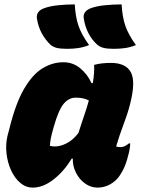

<svg xmlns="http://www.w3.org/2000/svg" viewBox="-20 -842 640 873"><path d="M320 -822Q323 -765 337 -724.5Q351 -684 385 -637Q360 -627 336 -623.5Q312 -620 286 -620Q256 -620 239 -624Q222 -628 210 -638Q186 -661 170 -690.5Q154 -720 148 -757Q143 -790 179 -804Q205 -814 243 -818Q281 -822 320 -822ZM533 -822Q536 -765 550 -724.5Q564 -684 598 -637Q573 -627 549 -623.5Q525 -620 498 -620Q469 -620 452 -624Q435 -628 423 -638Q373 -683 361 -757Q355 -789 391 -804Q417 -814 455.5 -818Q494 -822 533 -822ZM268 -559Q312 -559 345 -531.5Q378 -504 396 -464H402Q410 -513 408 -547Q441 -556 484 -556Q552 -556 575 -513.5Q598 -471 571 -367Q560 -324 541.5 -275.5Q523 -227 508 -176Q517 -173 527 -173Q547 -173 566 -190H572Q572 -180 569.5 -164.5Q567 -149 562 -132Q554 -98 540 -70.5Q526 -43 511 -27Q473 11 423 11Q393 11 367 -7.5Q341 -26 325.5 -56.5Q310 -87 311 -121H306Q271 -63 223.5 -26Q176 11 129 11Q97 11 71.5 -11Q46 -33 30 -68.5Q14 -104 9.5 -145Q5 -186 14 -224L23 -258Q51 -372 89.5 -438Q128 -504 173.5 -531.5Q219 -559 268 -559ZM207 -179Q218 -176 230 -176Q255 -176 284 -191Q313 -206 337 -238Q349 -277 361.5 -313Q374 -349 384 -385Q362 -398 324 -398Q293 -398 269.5 -370Q246 -342 224 -264L221 -253Q208 -209 207 -179Z"/></svg>

Font: Recursive Mn Csl St Blk
Style: Italic
Weight: 900
Italic angle: -15°
Monospace: yes
Version: Version 1.079;hotconv 1.0.112;makeotfexe 2.5.65598; ttfautoh